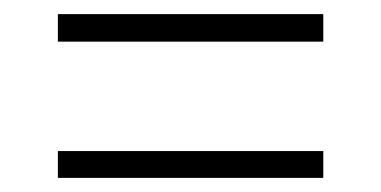

<svg xmlns="http://www.w3.org/2000/svg" viewBox="-20 -429 540 272"><path d="M62 -370V-409H438V-370ZM62 -177V-215H438V-177Z"/></svg>

Font: DM Sans 11pt ExtraLight
Style: Regular
Weight: 250
Version: Version 4.004;gftools[0.9.30]